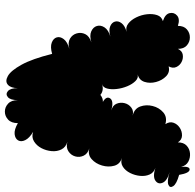

<svg xmlns="http://www.w3.org/2000/svg" viewBox="-26 -732 781 768"><g transform="rotate(90 364.0 -348.5)"><path d="M196 -167Q168 -159 151 -165.5Q134 -172 130 -185.5Q126 -199 137 -213.5Q148 -228 176 -236Q151 -229 135 -238.5Q119 -248 114 -265.5Q109 -283 117 -299.5Q125 -316 150 -324Q123 -316 106 -323.5Q89 -331 84.5 -346Q80 -361 90 -376.5Q100 -392 127 -400Q102 -393 86.5 -399Q71 -405 67 -418Q63 -431 73 -444.5Q83 -458 108 -465Q90 -460 75 -471.5Q60 -483 50 -503.5Q40 -524 37.5 -546.5Q35 -569 41 -587Q47 -605 65 -610Q37 -619 33 -637Q29 -655 43 -667Q57 -679 84 -670Q84 -694 98 -706Q112 -718 130 -718Q148 -718 162 -706Q176 -694 176 -670Q184 -687 199 -689.5Q214 -692 228 -685Q242 -678 248.5 -664Q255 -650 246 -633Q269 -639 285.5 -623Q302 -607 308.5 -582.5Q315 -558 308 -536.5Q301 -515 278 -509Q292 -513 304.5 -500.5Q317 -488 325.5 -467.5Q334 -447 336.5 -425Q339 -403 334.5 -386.5Q330 -370 316 -366Q329 -371 340.5 -369Q352 -367 360 -360Q374 -371 388 -370Q364 -384 374 -399Q384 -414 422 -404Q402 -409 395.5 -424.5Q389 -440 393 -456.5Q397 -473 410.5 -483.5Q424 -494 443 -489Q415 -496 406.5 -519.5Q398 -543 404.5 -569Q411 -595 430 -611.5Q449 -628 477 -620Q466 -637 471.5 -652.5Q477 -668 491.5 -677.5Q506 -687 523 -686.5Q540 -686 550 -670Q550 -693 563 -705Q576 -717 594 -718.5Q612 -720 627.5 -711.5Q643 -703 648 -683Q645 -718 659 -717Q673 -716 680 -675Q716 -665 725 -651.5Q734 -638 719.5 -632Q705 -626 669 -637Q704 -627 711.5 -609Q719 -591 703 -580Q687 -569 652 -580Q671 -574 678.5 -557Q686 -540 684 -519Q682 -498 672.5 -479Q663 -460 647.5 -450Q632 -440 612 -446Q637 -439 643.5 -415.5Q650 -392 642.5 -366.5Q635 -341 617 -325Q599 -309 574 -316Q596 -309 603.5 -292.5Q611 -276 606 -259Q601 -242 585.5 -232Q570 -222 548 -228Q569 -222 578 -204.5Q587 -187 585 -165Q583 -143 573 -124Q563 -105 546 -94.5Q529 -84 508 -91Q533 -76 541 -59.5Q549 -43 542 -31Q535 -19 517 -17Q499 -15 473 -30Q473 -4 459 9Q445 22 427 22Q409 22 395 9Q381 -4 381 -30Q381 0 369 10Q357 20 345 10Q333 0 333 -30Q333 -2 319.5 10Q306 22 284.5 10Q263 -2 239.5 -44.5Q216 -87 196 -167Z"/></g></svg>

Font: Rubik Bubbles
Style: Regular
Weight: 400
Designer: Hubert and Fischer, NaN
Foundry: Hubert and Fischer, NaN
Version: Version 2.200